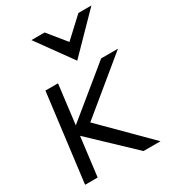

<svg xmlns="http://www.w3.org/2000/svg" viewBox="-206 -984 992 1098"><g transform="rotate(-30 290.0 -435.0)"><path d="M344 -637 572 -870H486L359 -752L263 -870H176ZM232 -294 580 -580H469L152 -321L184 -580H101L28 0H111L143 -257L414 0H526Z"/></g></svg>

Font: Charger
Style: BdIt
Weight: 400
Designer: Jasper
Foundry: Cannot Into Space Fonts
Version: Version 0.98